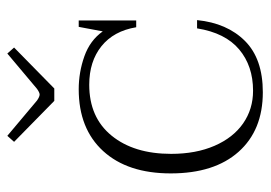

<svg xmlns="http://www.w3.org/2000/svg" viewBox="-124 -586 720 511"><g transform="rotate(-90 235.5 -330.0)"><path d="M114 -652 130 -670 224 -591Q234 -584 240 -584Q245 -584 255 -591L349 -670L365 -652L256 -545H223ZM30 -235Q30 -350 89.5 -415Q149 -480 254 -480Q299 -480 341.5 -465Q384 -450 408 -416L420 -480H437V-327H419Q409 -387 368.5 -419.5Q328 -452 266 -452Q179 -452 130.5 -392.5Q82 -333 82 -234Q82 -168 103.5 -118.5Q125 -69 163 -42.5Q201 -16 250 -16Q316 -16 360 -53Q404 -90 416 -165H438Q430 -85 382.5 -37.5Q335 10 246 10Q145 10 87.5 -54.5Q30 -119 30 -235Z"/></g></svg>

Font: Taviraj ExtraLight
Style: Regular
Weight: 200
Designer: Katatrad Team
Foundry: CadsonDemak
Version: Version 1.030